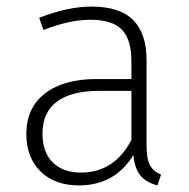

<svg xmlns="http://www.w3.org/2000/svg" viewBox="-20 -552 574 583"><path d="M469 -22 458 11Q424 2 406.5 -19Q389 -40 385 -81Q328 11 220 11Q146 11 103 -31.5Q60 -74 60 -145Q60 -225 117 -268.5Q174 -312 272 -312H379V-367Q379 -432 350 -462Q321 -492 254 -492Q191 -492 112 -461L99 -498Q186 -532 258 -532Q344 -532 384.5 -491Q425 -450 425 -370V-113Q425 -69 435.5 -50Q446 -31 469 -22ZM379 -127V-276H279Q197 -276 153 -243.5Q109 -211 109 -146Q109 -90 140 -59Q171 -28 226 -28Q327 -28 379 -127Z"/></svg>

Font: FiraGO ExtraLight
Style: Regular
Weight: 200
Designer: bBox Type
Foundry: bBox Type GmbH
Version: Version 1.001